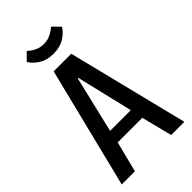

<svg xmlns="http://www.w3.org/2000/svg" viewBox="-264 -966 1049 1049"><g transform="rotate(-45 260.0 -441.5)"><path d="M18 0 192 -700H328L502 0H400L355 -178H165L120 0ZM180 -252H340L262 -580H258ZM260 -768Q211 -768 177.5 -788.5Q144 -809 124 -840L167 -883Q182 -868 206 -855.5Q230 -843 260 -843Q290 -843 314.5 -855.5Q339 -868 354 -883L397 -840Q377 -809 343 -788.5Q309 -768 260 -768Z"/></g></svg>

Font: Cuprum Medium
Style: Regular
Weight: 500
Designer: Jovanny Lemonad
Foundry: Jovanny Lemonad
Version: Version 3.000